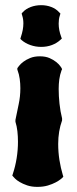

<svg xmlns="http://www.w3.org/2000/svg" viewBox="-20 -711 300 746"><path d="M27.8 -28.8 29.8 -35.2Q39.6 -64.5 44.7 -96.4Q49.8 -128.4 49.8 -160.2Q49.8 -181.2 47.6 -200.9Q45.4 -220.7 40 -237.8V-245.1Q45.9 -275.4 52.5 -305.7Q59.1 -335.9 59.1 -368.2Q59.1 -386.7 56.6 -404.5Q54.2 -422.4 47.9 -439L46.9 -443.8L48.8 -448.2Q49.3 -448.7 54.7 -455.8Q60.1 -462.9 70.6 -470.9Q81.1 -479 97.2 -485.6Q113.3 -492.2 134.8 -492.2Q156.7 -492.2 172.4 -485.4Q188 -478.5 198.2 -470.2Q208.5 -461.9 213.6 -454.8Q218.8 -447.8 219.2 -446.8L221.2 -441.9L219.2 -438Q212.9 -420.9 210.4 -402.8Q208 -384.8 208 -365.2Q208 -337.4 211.2 -307.9Q214.4 -278.3 221.2 -251V-243.2Q206.1 -201.2 206.1 -151.9Q206.1 -120.1 210.9 -89.4Q215.8 -58.6 224.1 -30.8L226.1 -24.9L222.2 -20Q221.7 -19.5 215.1 -14.2Q208.5 -8.8 196 -2.2Q183.6 4.4 165.8 9.8Q147.9 15.1 125 15.1Q103 15.1 85.7 9.3Q68.4 3.4 56.6 -3.7Q44.9 -10.7 38.8 -16.8Q32.7 -22.9 32.2 -23.9ZM59.1 -560.1 61 -566.9Q70.8 -595.7 70.8 -620.1Q70.8 -628.9 69.6 -636.7Q68.4 -644.5 65.9 -651.9L64 -658.2L67.9 -663.1Q80.6 -676.8 99.4 -683.8Q118.2 -690.9 140.1 -690.9Q161.1 -690.9 179.4 -683.8Q197.8 -676.8 210 -663.1L214.8 -658.2L212.9 -651.9Q210 -643.6 209 -635.5Q208 -627.4 208 -619.1Q208 -593.8 217.8 -567.9L220.2 -561L214.8 -556.2Q201.2 -543.5 181.9 -536.1Q162.6 -528.8 140.1 -528.8Q118.2 -528.8 98.1 -535.9Q78.1 -543 64 -555.2Z"/></svg>

Font: Hanalei Fill
Style: Regular
Weight: 400
Version: Version 1.000